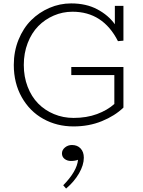

<svg xmlns="http://www.w3.org/2000/svg" viewBox="-20 -720 832 1115"><path d="M400.9 -651.9Q343.8 -651.9 292.2 -629.6Q240.7 -607.4 202.1 -568.1Q163.6 -528.8 140.9 -470.2Q118.2 -411.6 118.2 -342.8Q118.2 -274.4 140.4 -216.6Q162.6 -158.7 201.4 -119.1Q240.2 -79.6 293.5 -57.4Q346.7 -35.2 407.2 -35.2Q482.9 -35.2 543.5 -57.6Q604 -80.1 644 -116.2V-284.2H394V-331.1H696.8V-95.2Q646.5 -46.9 571.5 -16.4Q496.6 14.2 407.2 14.2Q310.5 14.2 231.7 -29.5Q152.8 -73.2 106.4 -155.3Q60.1 -237.3 60.1 -342.8Q60.1 -421.4 87.6 -489.3Q115.2 -557.1 161.1 -602.8Q207 -648.4 267.3 -674.3Q327.6 -700.2 393.1 -700.2Q480.5 -700.2 544.9 -666Q609.4 -631.8 647 -579.1V-686H696.8V-483.9L665 -481Q578.1 -651.9 400.9 -651.9ZM397.9 122.1Q429.2 122.1 448 142.1Q466.8 162.1 466.8 195.8Q466.8 238.3 439 286.6Q411.1 335 363.8 375L347.2 356Q426.8 274.9 433.1 208Q415.5 214.8 392.1 214.8Q370.6 214.8 355.2 202.9Q339.8 190.9 339.8 170.9Q339.8 150.9 357.2 136.5Q374.5 122.1 397.9 122.1Z"/></svg>

Font: BioRhyme Light
Style: Regular
Weight: 300
Designer: Aoife Mooney
Foundry: Aoife Mooney Type
Version: Version 1.500;PS 001.500;hotconv 1.0.88;makeotf.lib2.5.64775